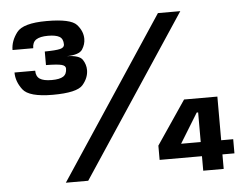

<svg xmlns="http://www.w3.org/2000/svg" viewBox="-50 -743 1027 804"><g transform="rotate(-5 464.0 -341.0)"><path d="M173 -371.5Q274.5 -371.5 299.5 -400.5Q324.5 -429.5 324.5 -462.5Q324.5 -485.5 311.2 -506Q298 -526.5 245 -527.5Q297.5 -528.5 311 -549.5Q324.5 -570.5 324.5 -593.5Q324.5 -626 299.5 -653.8Q274.5 -681.5 173.5 -681.5Q74.5 -681.5 47.8 -646.2Q21 -611 21 -573H108Q108 -598 124.2 -608.8Q140.5 -619.5 174 -619.5Q206.5 -619.5 222 -610.5Q237.5 -601.5 237.5 -577.5Q237.5 -564.5 219.8 -560Q202 -555.5 155 -555V-498Q202.5 -497.5 220 -493Q237.5 -488.5 237.5 -476.5Q237.5 -453 222.2 -443.2Q207 -433.5 174 -433.5Q139.5 -433.5 123.8 -444Q108 -454.5 108 -478.5H21Q21 -440.5 47.2 -406Q73.5 -371.5 173 -371.5ZM195 0H289L735 -674H641ZM772.5 0H858.5V-61H909V-120.5H858.5V-304H718.5L594.5 -121V-61H772.5ZM690 -120.5 766.5 -245H772.5V-120.5Z"/></g></svg>

Font: Anybody SemiCondensed ExtraBold
Style: Regular
Weight: 800
Width: 4
Version: Version 1.113;gftools[0.9.25]